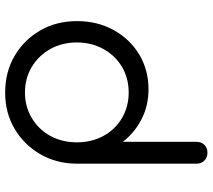

<svg xmlns="http://www.w3.org/2000/svg" viewBox="-60 -532 826 746"><g transform="rotate(-90 353.0 -159.0)"><path d="M133 234Q114 234 102 222Q90 210 90 191V-276Q91 -354 127.5 -416.5Q164 -479 226 -515.5Q288 -552 366 -552Q446 -552 508.5 -515.5Q571 -479 607.5 -416Q644 -353 644 -273Q644 -194 609.5 -131Q575 -68 515 -31.5Q455 5 379 5Q315 5 262 -22.5Q209 -50 175 -95V191Q175 210 163.5 222Q152 234 133 234ZM366 -72Q422 -72 466 -98Q510 -124 535.5 -170Q561 -216 561 -273Q561 -331 535.5 -376.5Q510 -422 466 -448.5Q422 -475 366 -475Q312 -475 267.5 -448.5Q223 -422 198 -376.5Q173 -331 173 -273Q173 -216 198 -170Q223 -124 267.5 -98Q312 -72 366 -72Z"/></g></svg>

Font: Comfortaa Medium
Style: Regular
Weight: 500
Designer: Johan Aakerlund
Foundry: Johan Aakerlund
Version: Version 3.104; ttfautohint (v1.8.1.43-b0c9)